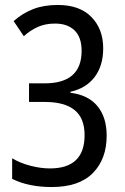

<svg xmlns="http://www.w3.org/2000/svg" viewBox="-20 -744 503 774"><path d="M396 -549Q396 -479 361.5 -433.5Q327 -388 264 -374V-370Q336 -361 373 -316Q410 -271 410 -197Q410 -103 354.5 -46.5Q299 10 188 10Q143 10 103 2Q63 -6 29 -23V-106Q60 -87 102 -76Q144 -65 181 -65Q321 -65 321 -199Q321 -268 280.5 -300.5Q240 -333 161 -333H97V-408H160Q309 -408 309 -539Q309 -594 280.5 -621.5Q252 -649 202 -649Q162 -649 131.5 -635Q101 -621 76 -598L35 -659Q71 -691 114 -707.5Q157 -724 213 -724Q301 -724 348.5 -675.5Q396 -627 396 -549Z"/></svg>

Font: Avrile Sans Condensed
Style: Regular
Weight: 400
Width: 3
Designer: Monotype Design Team
Foundry: Monotype Imaging Inc.
Version: Version 2.001;September 10, 2019;FontCreator 11.5.0.2425 64-